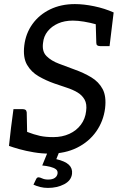

<svg xmlns="http://www.w3.org/2000/svg" viewBox="-20 -745 585 941"><path d="M223 8Q185 8 146 1.5Q107 -5 75 -14Q43 -23 24 -30L34 -119L109 -100Q148 -85 176 -79Q204 -73 241 -73Q285 -73 320 -89Q355 -105 376.5 -134Q398 -163 402 -200Q407 -235 394.5 -257Q382 -279 359 -292.5Q336 -306 306.5 -315.5Q277 -325 246 -336Q206 -350 169.5 -371Q133 -392 112.5 -427.5Q92 -463 99 -522Q106 -581 139 -627Q172 -673 225.5 -699Q279 -725 347 -725Q390 -725 441 -714.5Q492 -704 537 -684L528 -610L454 -625Q422 -634 391.5 -639Q361 -644 337 -644Q296 -644 264.5 -630Q233 -616 213.5 -591.5Q194 -567 191 -535Q185 -493 208 -470Q231 -447 268.5 -433Q306 -419 346 -404Q391 -388 427.5 -366Q464 -344 483 -308.5Q502 -273 495 -214Q487 -151 451.5 -100.5Q416 -50 357.5 -21Q299 8 223 8ZM449 -635 528 -610 517 -519H471Q462 -519 457 -522.5Q452 -526 452 -535ZM113 -94 34 -119 46 -210H92Q100 -210 105 -206.5Q110 -203 111 -194ZM215 176Q195 176 177 171.5Q159 167 144 160L157 133Q161 124 169 124Q175 124 187 129.5Q199 135 216 135Q237 135 248.5 127Q260 119 262 106Q264 92 254 84.5Q244 77 226 72.5Q208 68 187 66L216 -5H272L256 35Q299 45 317.5 62.5Q336 80 333 107Q329 140 294.5 158Q260 176 215 176Z"/></svg>

Font: Aleo
Style: Italic
Weight: 400
Italic angle: -7°
Designer: Alessio Laiso
Foundry: Alessio Laiso
Version: Version 2.001;gftools[0.9.29]